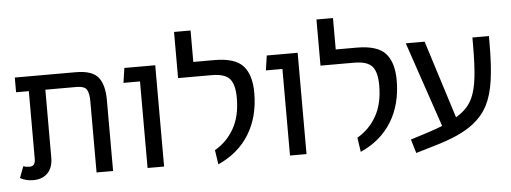

<svg xmlns="http://www.w3.org/2000/svg" viewBox="-51 -878 2836 1065"><g transform="rotate(-5 1367.5 -346.0)"><path d="M543 -395V0H451V-395Q451 -442 438 -462Q425 -482 382 -482H208V-104Q208 -49 178.5 -18.5Q149 12 98 12Q58 12 25 -6L49 -70Q64 -64 83 -64Q101 -64 108.5 -74.5Q116 -85 116 -106V-482H45V-564H384Q475 -564 509 -522.5Q543 -481 543 -395Z M735 -482H643L655 -564H827V0H735Z M1116 -66Q1184 -105 1223 -174Q1262 -243 1262 -344Q1262 -419 1234.5 -450.5Q1207 -482 1134 -482H947V-739H1039V-564H1156Q1271 -564 1316 -514Q1361 -464 1361 -364Q1361 -231 1301.5 -134Q1242 -37 1128 14Z M1528 -482H1436L1448 -564H1620V0H1528Z M1909 -66Q1977 -105 2016 -174Q2055 -243 2055 -344Q2055 -419 2027.5 -450.5Q2000 -482 1927 -482H1740V-739H1832V-564H1949Q2064 -564 2109 -514Q2154 -464 2154 -364Q2154 -231 2094.5 -134Q2035 -37 1921 14Z M2685 -564V-529Q2685 -399 2673 -317Q2661 -235 2633 -180.5Q2605 -126 2553 -85Q2514 -54 2458 -29Q2402 -4 2321 19L2227 47L2204 -30L2302 -61Q2340 -73 2383 -90L2222 -564H2327L2464 -131Q2484 -143 2499 -155Q2537 -185 2557 -229Q2577 -273 2585 -342.5Q2593 -412 2593 -527V-564Z"/></g></svg>

Font: Fira GO
Style: Regular
Weight: 400
Designer: Carrois Corporate
Foundry: Carrois Corporate GbR
Version: Version 0.300